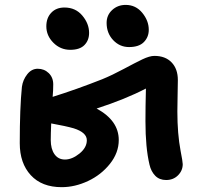

<svg xmlns="http://www.w3.org/2000/svg" viewBox="-20 -774 829 787"><path d="M508.8 -581.1Q470.7 -581.1 443.8 -609.6Q417 -638.2 417 -680.2Q417 -711.9 439.7 -732.9Q462.4 -753.9 495.1 -753.9Q536.6 -753.9 563.2 -721.4Q589.8 -689 589.8 -651.9Q589.8 -622.1 569.8 -601.6Q549.8 -581.1 508.8 -581.1ZM268.1 -569.8Q227.5 -569.8 198.7 -598.9Q169.9 -627.9 169.9 -666Q169.9 -700.7 190.2 -721.9Q210.4 -743.2 244.1 -743.2Q289.6 -743.2 317.4 -710.2Q345.2 -677.2 345.2 -639.2Q345.2 -608.9 326.2 -589.4Q307.1 -569.8 268.1 -569.8ZM232.9 -6.8Q151.4 -6.8 106.2 -55.9Q61 -105 61 -187Q61 -331.5 69.8 -418Q73.7 -446.8 91.6 -469.5Q109.4 -492.2 134.8 -492.2Q161.1 -492.2 179.7 -474.4Q198.2 -456.5 198.2 -428.2Q198.2 -401.9 195.8 -377Q292.5 -407.2 398.9 -449.2Q439.5 -465.8 486.8 -491.2Q534.2 -516.6 563.7 -530.8Q593.3 -544.9 612.8 -544.9Q657.7 -544.9 683.3 -518.3Q709 -491.7 709 -445.8Q709 -427.7 708 -384.8Q707 -341.8 707 -316.9Q707 -225.6 720.2 -155.8Q729 -110.8 729 -101.1Q729 -74.7 709.7 -55.4Q690.4 -36.1 661.1 -36.1Q633.3 -36.1 616.2 -53.7Q599.1 -71.3 592.8 -99.1Q576.2 -168.5 576.2 -276.9Q576.2 -335 578.1 -411.1Q493.7 -367.2 376 -329.1Q466.8 -279.8 466.8 -200.2Q466.8 -147.9 430.7 -102.5Q394.5 -57.1 340.8 -32Q287.1 -6.8 232.9 -6.8ZM188 -200.2Q188 -163.6 203.4 -141.8Q218.8 -120.1 246.1 -120.1Q275.4 -120.1 305.7 -144.5Q335.9 -168.9 335.9 -199.2Q335.9 -231 282.2 -248Q250 -257.3 189.9 -268.1Q188 -224.1 188 -200.2Z"/></svg>

Font: Shantell Sans Irregular
Style: Regular
Weight: 600
Designer: Stephen Nixon, Anya Danilova, Shantell Martin
Foundry: Arrow Type
Version: Version 1.006;[9816181b4]